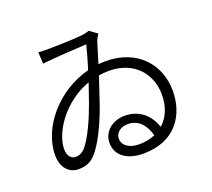

<svg xmlns="http://www.w3.org/2000/svg" viewBox="-132 -934 1265 1146"><g transform="rotate(-20 500.0 -361.5)"><path d="M431 -473 391 -357C361 -273 313 -161 267 -109C245 -86 225 -81 205 -81C181 -81 157 -103 157 -147C157 -254 263 -413 431 -473ZM210 -744 214 -671C295 -680 438 -688 495 -691C486 -653 471 -600 453 -542C249 -490 94 -307 94 -132C94 -47 144 -6 198 -6C246 -6 279 -20 308 -53C354 -103 405 -206 445 -318C465 -376 485 -436 503 -491C523 -494 545 -496 567 -496C727 -496 817 -388 817 -254C817 -181 792 -118 745 -76C720 -148 664 -212 564 -212C487 -212 424 -162 424 -90C424 -10 491 39 594 39C800 39 886 -104 886 -254C886 -425 766 -557 570 -557C554 -557 538 -556 523 -555L561 -679C566 -697 577 -714 585 -727L536 -762C521 -756 503 -752 481 -750C422 -745 312 -742 274 -742C256 -741 229 -743 210 -744ZM691 -42C662 -29 627 -22 588 -22C530 -22 485 -49 485 -95C485 -133 520 -159 565 -159C629 -159 672 -114 691 -42Z"/></g></svg>

Font: Noto Sans JP DemiLight
Style: Regular
Weight: 350
Designer: Ryoko NISHIZUKA 西塚涼子 (kana, bopomofo & ideographs); Paul D. Hunt (Latin, Greek & Cyrillic); Sandoll Communications 산돌커뮤니
Foundry: Adobe
Version: Version 2.004;hotconv 1.0.118;makeotfexe 2.5.65603